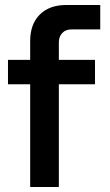

<svg xmlns="http://www.w3.org/2000/svg" viewBox="-20 -750 442 770"><path d="M101 0V-412H12V-510H101V-585Q101 -653 139.5 -691.5Q178 -730 246 -730H382V-632H267Q243 -632 229.5 -617.5Q216 -603 216 -580V-510H361V-412H216V0Z"/></svg>

Font: MuseoModerno Medium
Style: Regular
Weight: 500
Designer: Pablo Cosgaya, Héctor Gatti, Marcela Romero, and the Authors of The MuseoModerno Project.
Foundry: Omnibus-Type Team
Version: Version 1.001